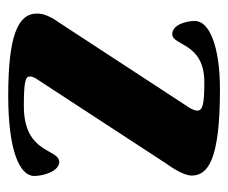

<svg xmlns="http://www.w3.org/2000/svg" viewBox="-64 -483 555 467"><g transform="rotate(90 213.5 -249.5)"><path d="M39 -122C22 -98 13 -81 13 -62C13 -15 68 8 213 8C347 8 408 -20 408 -55C408 -79 396 -116 374 -116C341 -116 355 -30 238 -30C177 -30 166 -34 166 -45C166 -53 172 -61 174 -64L377 -375C384 -385 407 -417 407 -438C407 -477 371 -507 198 -507C92 -507 31 -481 31 -446C31 -423 41 -391 63 -391C92 -391 83 -469 180 -469C233 -469 249 -465 249 -452C249 -444 243 -433 237 -425Z"/></g></svg>

Font: Berkshire Swash
Style: Regular
Weight: 700
Designer: Astigmatic (AOETI)
Foundry: Astigmatic (AOETI)
Version: Version 1.000